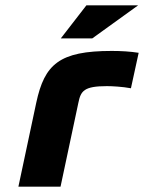

<svg xmlns="http://www.w3.org/2000/svg" viewBox="-20 -700 540 720"><path d="M381 -377C400 -377 439 -375 471 -369L500 -502C468 -507 434 -509 399 -509C202 -509 147 -459 116 -315L49 0H207L274 -315C283 -359 295 -377 381 -377ZM208 -556H326L498 -680H304Z"/></svg>

Font: LT Wave Text Black Italic
Style: Regular
Weight: 900
Designer: Daniel Lyons
Version: Version 2.5 (Glyphs App)